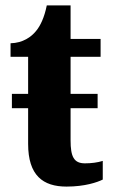

<svg xmlns="http://www.w3.org/2000/svg" viewBox="-20 -680 417 710"><path d="M226 10C294 10 340 -6 360 -16V-85C341 -79 318 -76 294 -76C253 -76 241 -101 241 -161V-280H341V-333H241V-470H352V-536H241V-660H153C144 -615 129 -584 113 -565C96 -544 65 -521 19 -520V-470H84V-333H24V-280H84V-148C84 -31 139 10 226 10Z"/></svg>

Font: Noto Serif Condensed ExtraBold
Style: Regular
Weight: 800
Width: 3
Designer: Monotype Design Team
Foundry: Monotype Imaging Inc.
Version: Version 2.013